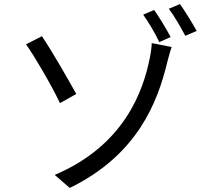

<svg xmlns="http://www.w3.org/2000/svg" viewBox="-20 -874 1040 944"><path d="M249 -14 323 50C655 -112 755 -370 803 -571C807 -584 815 -618 824 -643L726 -662C726 -644 721 -608 715 -582C684 -431 594 -160 249 -14ZM186 -696 108 -656C149 -599 232 -457 275 -367L355 -412C319 -477 231 -631 186 -696ZM738 -825 684 -802C709 -767 744 -709 763 -667L819 -692C799 -730 762 -791 738 -825ZM865 -854 810 -831C837 -796 869 -739 891 -698L947 -722C926 -760 889 -820 865 -854Z"/></svg>

Font: Microsoft YaHei
Style: Regular
Weight: 400
Designer: Ryoko NISHIZUKA 西塚涼子 (kana, bopomofo & ideographs); Paul D. Hunt (Latin, Greek & Cyrillic); Sandoll Communications 산돌커뮤니
Foundry: Adobe
Version: Version 2.001;hotconv 1.0.111;makeotfexe 2.5.65597